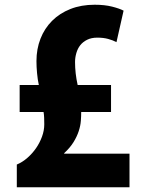

<svg xmlns="http://www.w3.org/2000/svg" viewBox="-20 -791 621 811"><path d="M527 0H51V-96Q75 -106 96 -124.5Q117 -143 132.5 -165.5Q148 -188 157.5 -214Q167 -240 167 -266Q167 -279 166.5 -293Q166 -307 164 -318H63V-432H144Q139 -455 136.5 -482Q134 -509 134 -533Q134 -584 151 -627.5Q168 -671 200 -703Q232 -735 277.5 -753Q323 -771 380 -771Q422 -771 453.5 -763Q485 -755 502 -746L472 -613Q457 -621 437 -626.5Q417 -632 391 -632Q366 -632 348 -623Q330 -614 319 -600Q308 -586 302.5 -567Q297 -548 297 -529Q297 -481 308 -432H449V-318H323Q323 -301 321.5 -280.5Q320 -260 312.5 -237Q305 -214 290.5 -190.5Q276 -167 251 -144V-142H527Z"/></svg>

Font: r_Neptun CAT
Style: Regular
Weight: 400
Foundry: Peter Wiegel, CAT-Fonts
Version: Version 1.000;June 8, 2024;FontCreator 14.0.0.2814 32-bit